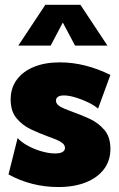

<svg xmlns="http://www.w3.org/2000/svg" viewBox="-20 -752 484 782"><path d="M14.6 -41.5 51.8 -189.9Q64.9 -174.3 91.1 -159.7Q117.2 -145 147.9 -136Q178.7 -127 204.6 -127Q224.1 -127 234.4 -132.8Q244.6 -138.7 244.6 -149.4Q244.6 -160.6 234.9 -168.7Q225.1 -176.8 208.7 -183.6Q192.4 -190.4 171.4 -197.8Q140.1 -209 105.7 -225.3Q71.3 -241.7 47.4 -270.3Q23.4 -298.8 23.4 -346.7Q23.4 -393.1 48.1 -427Q72.8 -460.9 117.9 -479.5Q163.1 -498 224.1 -498Q326.2 -498 429.7 -446.8L379.4 -309.6Q363.8 -323.2 338.4 -335.4Q313 -347.7 286.4 -355.5Q259.8 -363.3 240.2 -363.3Q224.1 -363.3 216.1 -357.7Q208 -352.1 208 -342.3Q208 -331.5 217.5 -323.5Q227.1 -315.4 243.4 -308.8Q259.8 -302.2 279.3 -294.9Q312 -283.7 346.7 -267.3Q381.3 -251 405.5 -222.4Q429.7 -193.8 429.7 -145.5Q429.7 -98.1 403.6 -63.2Q377.4 -28.3 329.8 -9.3Q282.2 9.8 217.3 9.8Q108.9 9.8 14.6 -41.5ZM417.5 -566.4H285.6L235.8 -660.2L186.5 -566.4H54.7L164.6 -732.4H307.6Z"/></svg>

Font: Kumbh Sans Black
Style: Regular
Weight: 900
Version: Version 1.005